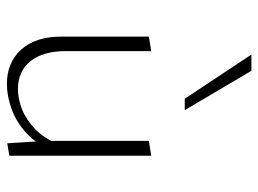

<svg xmlns="http://www.w3.org/2000/svg" viewBox="-116 -628 748 556"><g transform="rotate(90 258.0 -350.0)"><path d="M223 4Q161 4 123.5 -37.5Q86 -79 86 -154V-407L128 -414V-166Q128 -101 157 -64.5Q186 -28 238 -28Q267 -28 297 -40Q327 -52 354 -78Q381 -104 398 -146L416 -127Q397 -81 365 -52Q333 -23 295.5 -9.5Q258 4 223 4ZM395 3 388 -108V-407L431 -414V-3ZM266 -511 138 -704H185L299 -511Z"/></g></svg>

Font: Ysabeau Infant ExtraLight
Style: Regular
Weight: 250
Designer: Christian Thalmann (Catharsis Fonts)
Version: Version 2.001;gftools[0.9.30]; featfreeze: ss01,ss02,lnum